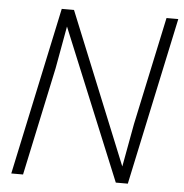

<svg xmlns="http://www.w3.org/2000/svg" viewBox="-51 -747 761 796"><g transform="rotate(5 329.5 -349.0)"><path d="M174 -698H225L481 -69L514 -249L610 -698H659L510 0H460L202 -627L170 -450L74 0H25Z"/></g></svg>

Font: Azeret Mono Thin
Style: Italic
Weight: 100
Italic angle: -12°
Designer: Martin Vácha
Foundry: Displaay
Version: Version 1.000; Glyphs 3.0.3, build 3074